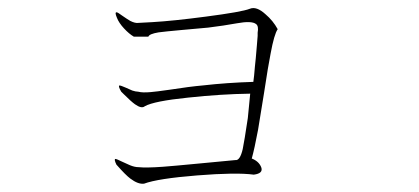

<svg xmlns="http://www.w3.org/2000/svg" viewBox="-20 -470 1040 477"><path d="M358.4 -415Q410.2 -418 491.2 -428.7Q581.1 -440.4 600.6 -448.2Q617.2 -455.1 639.6 -434.6Q658.2 -418.9 669.9 -397.5Q661.1 -384.8 652.3 -336.9Q646.5 -308.6 635.7 -237.3Q626 -175.8 621.1 -147.5Q612.3 -100.6 605.5 -76.2Q623 -69.3 628.9 -54.7Q634.8 -39.1 610.4 -36.1Q567.4 -42 469.7 -34.2Q372.1 -26.4 337.9 -13.7Q323.2 -11.7 303.7 -26.4Q292 -35.2 270.5 -59.6L269.5 -60.5Q262.7 -74.2 266.6 -75.2Q269.5 -75.2 283.2 -68.4Q295.9 -62.5 302.7 -59.6Q314.5 -54.7 324.2 -54.7Q342.8 -52.7 384.8 -55.7Q410.2 -57.6 471.7 -63.5L564.5 -72.3Q576.2 -70.3 583 -99.6Q586.9 -118.2 595.7 -176.8L601.6 -237.3Q529.3 -236.3 447.3 -227.5Q362.3 -218.8 339.8 -206.1Q332 -199.2 315.4 -210.9Q305.7 -217.8 288.1 -235.4L281.2 -242.2Q272.5 -256.8 277.3 -257.8Q279.3 -257.8 293 -252Q303.7 -247.1 308.6 -245.1Q317.4 -242.2 323.2 -242.2Q334 -239.3 354.5 -241.2Q367.2 -242.2 401.4 -247.1Q451.2 -254.9 484.4 -257.8Q543.9 -264.6 609.4 -266.6Q611.3 -279.3 613.3 -304.7Q615.2 -320.3 618.2 -357.4L620.1 -380.9V-388.7Q623 -405.3 616.2 -410.2Q605.5 -418.9 568.4 -412.1Q536.1 -406.2 497.1 -401.4Q473.6 -399.4 431.6 -395.5Q388.7 -391.6 374 -389.6Q350.6 -385.7 348.6 -378.9H312.5Q300.8 -385.7 288.1 -399.4Q275.4 -413.1 270.5 -425.8Q264.6 -439.5 269.5 -439.5Q272.5 -439.5 284.2 -430.7Q296.9 -421.9 303.7 -418Q315.4 -412.1 323.2 -413.1Z"/></svg>

Font: BatangChe
Style: Regular
Weight: 400
Monospace: yes
Version: Version 2.21